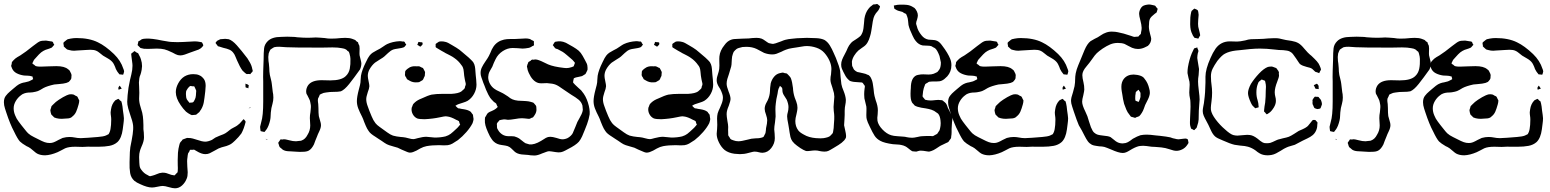

<svg xmlns="http://www.w3.org/2000/svg" viewBox="-31 -736 7946 984"><path d="M316 -535Q319 -536 323.5 -536.5Q328 -537 330 -538Q345 -541 361 -541Q427 -541 471 -519Q509 -501 553 -459Q588 -425 601 -384Q602 -382 603.5 -377.5Q605 -373 605 -371V-370Q605 -368 604 -365.5Q603 -363 603 -361Q602 -360 601.5 -357Q601 -354 600 -353L592 -354Q584 -354 581 -355L578 -359Q569 -370 568 -373Q562 -382 559 -393Q553 -407 549 -413Q540 -426 522.5 -436Q505 -446 497 -451Q490 -456 480 -464.5Q470 -473 462 -476Q451 -481 432 -481Q419 -481 412 -480L362 -477L349 -476Q336 -476 326 -479Q323 -480 318 -481Q313 -482 311 -484Q309 -485 306 -488.5Q303 -492 300 -494Q296 -498 296 -498Q295 -499 295.5 -501Q296 -503 296 -503Q294 -509 294 -515Q294 -518 296.5 -520Q299 -522 300 -523Q312 -533 316 -535ZM570 -227Q571 -227 573 -228.5Q575 -230 576 -229Q578 -228 580.5 -225.5Q583 -223 584 -221Q590 -218 591 -216Q592 -214 592.5 -210.5Q593 -207 594 -205Q597 -193 599 -170Q603 -145 604 -130Q604 -117 601.5 -100Q599 -83 598 -73Q592 -28 571 -8Q554 7 529.5 11.5Q505 16 476 16H439Q424 15 392 17L355 16Q321 16 303 24Q298 26 282 35L264 44Q229 59 200 60Q176 60 159 51Q152 47 142 38Q132 29 125 24Q115 17 105 13Q81 -1 71 -11Q59 -24 41 -62Q21 -99 1 -160Q0 -163 -5.5 -180Q-11 -197 -11 -212Q-11 -232 -1.5 -244.5Q8 -257 19.5 -266.5Q31 -276 34 -279Q44 -288 55 -296.5Q66 -305 77 -309Q88 -313 97 -314Q118 -318 127 -324Q130 -325 133.5 -327Q137 -329 139 -331Q139 -332 137 -336Q137 -342 135 -344Q134 -345 130 -345Q127 -346 123 -347Q119 -348 113 -348Q106 -349 92 -349Q71 -352 54.5 -360.5Q38 -369 31 -385Q30 -388 28.5 -391.5Q27 -395 26 -398Q26 -400 29 -409Q29 -417 31 -419Q32 -421 38 -427Q46 -436 57.5 -443Q69 -450 73 -452Q100 -469 138 -500Q143 -503 153.5 -511.5Q164 -520 173 -524Q182 -528 205 -528Q221 -526 230 -524Q236 -524 238 -522Q241 -521 244 -511Q245 -510 246 -509Q247 -508 247 -506Q246 -505 245 -504Q244 -503 243 -502Q241 -500 238 -496Q235 -492 232 -491Q230 -490 222 -487Q198 -480 191 -475Q180 -469 168.5 -457Q157 -445 153 -440Q145 -432 144 -430Q142 -428 140.5 -424Q139 -420 138 -418Q137 -417 136 -414.5Q135 -412 135 -411Q135 -409 144 -404Q150 -398 153 -397Q155 -396 158.5 -396Q162 -396 164 -395Q177 -394 192 -395Q211 -395 220 -396L258 -397Q300 -397 318 -381Q319 -380 321.5 -378.5Q324 -377 326 -374L331 -364Q332 -362 333.5 -359Q335 -356 335 -354Q336 -352 335.5 -348.5Q335 -345 335 -343Q335 -335 334 -333Q333 -330 331.5 -328Q330 -326 329 -325Q328 -324 326 -321Q324 -318 321 -316Q318 -314 315 -313.5Q312 -313 309 -311Q296 -307 269 -305Q261 -305 247 -303Q211 -295 192 -285Q187 -282 175 -275Q163 -268 152 -266Q145 -264 136.5 -263Q128 -262 125 -262Q102 -262 88 -255Q86 -255 78 -249Q61 -237 50 -218.5Q39 -200 39 -181Q39 -162 47 -144Q53 -128 65 -112.5Q77 -97 79 -94Q85 -87 95 -74Q105 -61 113 -53Q125 -42 143 -33.5Q161 -25 166 -22Q185 -12 197.5 -7.5Q210 -3 224 -3Q235 -3 245 -7Q255 -11 269 -19L290 -29Q308 -34 325 -34Q339 -34 354 -31Q359 -30 366.5 -29Q374 -28 383 -28Q396 -28 420 -30Q454 -32 471 -34Q483 -35 495.5 -37Q508 -39 517 -44Q519 -46 521.5 -46.5Q524 -47 526 -49L531 -59Q536 -71 538 -96Q539 -105 539 -123Q539 -133 537.5 -142Q536 -151 536 -161Q536 -166 538 -176Q542 -204 560 -222ZM582 -297Q582 -297 584 -295L590 -286Q593 -283 593 -282Q592 -281 591.5 -281.5Q591 -282 590 -281L579 -277L577 -276Q576 -278 575.5 -281.5Q575 -285 576 -288Q577 -289 578.5 -292Q580 -295 582 -297ZM340 -139Q335 -134 332 -133Q323 -128 300 -128L285 -127Q271 -127 259 -130Q247 -134 247 -134Q247 -134 240 -141Q238 -143 236 -145Q234 -147 232 -149L229 -159Q229 -162 228 -164.5Q227 -167 227 -170Q227 -173 228 -176Q229 -179 230 -181L233 -192Q235 -194 237.5 -196.5Q240 -199 242 -201Q254 -214 271 -225Q288 -236 292 -238Q314 -250 323 -252L333 -253Q339 -253 347 -251Q349 -250 357 -245Q358 -245 360 -244Q362 -243 365 -241Q367 -239 368.5 -235Q370 -231 371 -229L375 -222V-219Q375 -212 372 -201Q366 -179 359.5 -164Q353 -149 340 -139Z M689 -490Q689 -490 681 -498Q674 -505 674 -505L676 -513Q677 -515 677 -518Q677 -521 678 -524L686 -528Q688 -529 690 -531Q692 -533 696 -535Q705 -538 717 -538Q745 -540 801 -528L825 -524Q842 -520 879 -520Q898 -520 949 -523L966 -524Q980 -524 995 -521Q997 -520 999.5 -520Q1002 -520 1004 -519Q1006 -516 1007.5 -512.5Q1009 -509 1010 -507L1011 -504Q1011 -501 1003 -493Q999 -488 987 -482Q972 -476 942 -466Q930 -461 916.5 -456.5Q903 -452 893 -452Q881 -452 869 -458Q857 -464 854 -466Q825 -480 812 -483Q796 -487 772 -487Q754 -487 745 -486Q738 -486 728.5 -485.5Q719 -485 707 -486Q691 -489 689 -490ZM1098 -535Q1102 -536 1111 -536L1123 -537Q1129 -537 1141 -535Q1160 -529 1182.5 -504Q1205 -479 1237 -437Q1239 -434 1249 -417Q1259 -400 1262 -382Q1265 -374 1264 -371Q1262 -366 1255 -361Q1253 -356 1252 -356L1243 -357Q1241 -357 1237.5 -356.5Q1234 -356 1232 -357L1225 -362Q1216 -370 1212 -374Q1198 -393 1184 -426Q1181 -432 1176 -445Q1171 -458 1165 -465Q1157 -476 1144.5 -481.5Q1132 -487 1113 -491Q1111 -491 1094 -497L1086 -499Q1086 -499 1077 -511Q1074 -514 1074 -515Q1073 -518 1082 -527ZM1206 -52Q1193 -34 1173 -15Q1171 -13 1162 -5Q1153 3 1143 7Q1130 13 1116 16Q1112 17 1105 19Q1098 21 1089 25Q1086 26 1069 36Q1053 45 1043.5 49.5Q1034 54 1021 54Q1002 54 976 38Q966 32 964 31H961Q955 31 953 32Q952 32 948.5 31.5Q945 31 944 32Q942 33 940.5 36.5Q939 40 939 41Q933 50 933 50Q932 54 931 60Q930 66 930 69Q928 81 928 90L929 118Q931 136 931 147Q931 168 926 179Q918 200 902 214.5Q886 229 866 229Q854 229 834 223Q814 217 803 217Q794 217 776 221Q758 225 748 225Q724 225 688 208Q669 200 658 191Q640 175 636 151Q632 127 633 95Q634 84 634 61Q634 54 634.5 43.5Q635 33 637 18Q645 -21 649 -48Q653 -75 651 -94Q649 -113 636 -149Q624 -184 622 -200Q621 -205 621 -215Q621 -226 623 -248Q626 -286 635 -325Q636 -330 642 -354Q648 -378 648 -399Q648 -408 646 -421Q644 -434 643 -444Q643 -447 642 -453Q641 -459 642 -461Q643 -464 651 -468Q657 -474 657 -474Q659 -474 662.5 -471.5Q666 -469 667 -468L677 -463L681 -455Q689 -441 691 -433Q697 -415 697 -397Q697 -390 695 -378Q694 -370 692 -364Q690 -358 689 -354Q684 -343 683 -334Q681 -320 681 -313L682 -292Q683 -282 683 -260L682 -230Q682 -211 689 -189Q696 -167 698 -158Q702 -140 703 -120Q704 -100 704 -95V-74Q705 -67 706 -56.5Q707 -46 707 -32Q707 -12 694 16Q688 30 686 38Q682 51 682 69L683 97Q683 100 684 110Q685 120 688 126Q688 126 694 135Q707 153 725 161Q727 162 731 164.5Q735 167 738 167H739Q742 167 751 164Q762 161 771 157Q786 150 800 149H805Q813 149 821 151Q828 153 834 155.5Q840 158 847 160Q850 160 858 162L863 163Q865 162 867.5 159Q870 156 871 155Q871 155 879 147Q880 145 879.5 143Q879 141 880 139Q881 125 880 112Q879 91 881 47Q883 25 888 7Q889 5 889.5 2Q890 -1 891 -3Q893 -7 895.5 -9.5Q898 -12 900 -14L905 -21Q906 -22 916 -25L927 -29H932Q947 -29 957 -26L977 -20Q1005 -10 1021 -10Q1035 -10 1055 -19Q1055 -19 1073 -31Q1081 -35 1093.5 -40Q1106 -45 1114 -48Q1124 -52 1134 -60Q1144 -68 1148 -71Q1154 -76 1167 -82.5Q1180 -89 1185 -93Q1198 -102 1208 -115L1215 -123Q1217 -125 1217 -125Q1218 -125 1219 -124Q1220 -123 1221 -122Q1226 -117 1228 -112Q1219 -75 1206 -52ZM999 -174Q996 -171 994.5 -168Q993 -165 991 -162L980 -153Q978 -152 977 -150.5Q976 -149 974 -148Q971 -147 963 -147L952 -146Q951 -146 945 -149Q933 -155 922 -164Q907 -179 895 -197Q870 -233 870 -264Q870 -286 882.5 -309Q895 -332 914 -344Q934 -356 959 -356Q978 -356 989 -351L999 -346L1007 -339L1014 -331Q1023 -318 1023 -296Q1023 -286 1021 -268Q1017 -232 1013.5 -212Q1010 -192 999 -174ZM1242 -287Q1242 -286 1242.5 -285.5Q1243 -285 1242 -284Q1241 -283 1239 -284.5Q1237 -286 1236 -286Q1234 -286 1231.5 -286.5Q1229 -287 1228 -288Q1227 -290 1227 -299V-307Q1228 -308 1230 -306Q1237 -305 1244 -299ZM923 -268Q922 -265 922 -259V-251Q922 -236 927 -226Q930 -222 932.5 -218.5Q935 -215 937 -213L940 -209L945 -210Q956 -210 958 -212Q961 -213 963.5 -218.5Q966 -224 967 -225Q972 -234 973 -246.5Q974 -259 974 -262Q974 -264 974.5 -267.5Q975 -271 974 -273Q974 -274 971 -280Q969 -283 968 -286.5Q967 -290 965 -293Q963 -294 953 -294Q952 -294 949 -295Q946 -296 944 -295Q940 -294 932 -284Q931 -282 927.5 -277Q924 -272 923 -268ZM1247 -182Q1246 -182 1245 -181.5Q1244 -181 1244 -182Q1246 -183 1248.5 -184Q1251 -185 1253 -185Q1254 -185 1253.5 -184Q1253 -183 1252 -183Z M1716 -268Q1703 -265 1675 -265Q1669 -265 1660.5 -264.5Q1652 -264 1640 -262Q1627 -261 1616 -255L1608 -251Q1607 -250 1604 -241L1599 -231Q1598 -229 1598 -223Q1598 -215 1600 -203Q1600 -189 1601 -183Q1601 -155 1603 -141Q1605 -131 1609.5 -117.5Q1614 -104 1614 -95Q1614 -81 1605.5 -63.5Q1597 -46 1594 -37L1585 -15Q1580 0 1578 4Q1566 28 1551 36Q1540 42 1519 42Q1505 43 1488 41.5Q1471 40 1464 40Q1461 40 1445 39Q1429 38 1418 31Q1416 30 1410 24Q1403 19 1402 17Q1400 14 1397 2Q1395 -2 1395 -3Q1395 -5 1397.5 -8.5Q1400 -12 1401 -13Q1404 -19 1406 -21Q1407 -22 1411 -21.5Q1415 -21 1417 -21Q1424 -23 1427 -22Q1432 -22 1439.5 -20Q1447 -18 1452 -17Q1470 -12 1486 -12Q1492 -12 1504 -14Q1512 -14 1515 -16Q1534 -23 1545 -45Q1559 -67 1559 -93Q1559 -103 1558 -112.5Q1557 -122 1557 -131Q1557 -146 1560 -161Q1560 -166 1561.5 -177Q1563 -188 1562 -197L1559 -213Q1558 -221 1552 -232Q1546 -243 1544 -248Q1540 -254 1539 -258Q1538 -261 1538 -267Q1538 -284 1548 -299Q1567 -325 1617 -325L1662 -324Q1719 -324 1741 -346Q1757 -361 1761.5 -383.5Q1766 -406 1765 -434Q1765 -445 1760 -462Q1759 -463 1758.5 -466Q1758 -469 1757 -470Q1756 -472 1750 -475Q1747 -480 1741 -483Q1735 -487 1721 -489Q1702 -493 1673 -493L1617 -492Q1466 -492 1436 -494Q1430 -494 1414.5 -495.5Q1399 -497 1387 -496Q1384 -495 1380 -495Q1376 -495 1374 -494L1367 -490Q1364 -488 1361 -486Q1358 -484 1355 -482Q1351 -476 1346 -462Q1344 -450 1344 -444Q1344 -432 1345 -423.5Q1346 -415 1347 -410L1349 -387Q1349 -369 1352 -352Q1354 -343 1357.5 -329.5Q1361 -316 1362 -306L1367 -264Q1368 -260 1369 -253Q1370 -246 1370 -236Q1370 -220 1365.5 -204Q1361 -188 1360 -182Q1358 -172 1357 -159.5Q1356 -147 1356 -142Q1356 -121 1345 -92Q1339 -78 1335 -73L1328 -64Q1328 -63 1326.5 -61.5Q1325 -60 1324 -60H1323Q1320 -60 1317.5 -61Q1315 -62 1313 -62Q1311 -63 1308.5 -63Q1306 -63 1305 -64Q1304 -65 1304 -69Q1304 -73 1303 -75L1302 -86Q1302 -88 1308 -111Q1318 -142 1318 -216V-319Q1318 -328 1317.5 -341.5Q1317 -355 1318 -373L1319 -402Q1320 -411 1320 -430Q1320 -468 1322.5 -488.5Q1325 -509 1341 -525Q1363 -547 1410 -547Q1421 -548 1441 -548Q1462 -548 1472 -547Q1480 -547 1492 -545Q1514 -543 1523 -543Q1537 -542 1547.5 -542.5Q1558 -543 1566 -543Q1587 -545 1608 -543Q1617 -543 1633 -541Q1649 -538 1665 -538Q1691 -538 1716 -541L1738 -542Q1760 -542 1774 -537L1787 -532Q1791 -531 1795 -525Q1804 -519 1804 -519L1806 -511Q1807 -509 1809 -505.5Q1811 -502 1811 -499Q1812 -495 1812 -487Q1812 -481 1811.5 -470Q1811 -459 1812 -452Q1813 -446 1816.5 -433.5Q1820 -421 1821 -412Q1821 -395 1814 -380Q1782 -335 1758.5 -305.5Q1735 -276 1716 -268ZM1334 -22Q1331 -22 1331 -24Q1332 -25 1332.5 -24Q1333 -23 1334 -23Q1335 -22 1337 -22Q1339 -22 1340 -21Q1340 -19 1336 -20Q1334 -22 1334 -22Z M2303 -194Q2303 -194 2305 -192L2311 -186Q2315 -182 2317 -181Q2319 -180 2325 -180Q2331 -178 2347 -176Q2370 -172 2380 -164Q2383 -163 2385 -158Q2386 -156 2389 -153Q2392 -150 2393 -147Q2394 -145 2394 -139Q2396 -131 2396 -126Q2396 -120 2391 -105Q2380 -83 2359.5 -59.5Q2339 -36 2316 -18Q2298 -6 2287.5 0Q2277 6 2264 8Q2258 9 2245 9Q2228 9 2219 8Q2182 8 2155 13Q2139 16 2122.5 25Q2106 34 2103 36Q2095 40 2085.5 43.5Q2076 47 2067 46Q2065 46 2060.5 44.5Q2056 43 2054 42Q2049 40 2028 31Q2021 27 2007 21Q1998 18 1984.5 14.5Q1971 11 1963 8Q1951 4 1939.5 -4Q1928 -12 1925 -14Q1910 -24 1908 -25Q1903 -29 1891.5 -36Q1880 -43 1871.5 -50Q1863 -57 1858 -65Q1850 -76 1843.5 -91.5Q1837 -107 1835 -112Q1830 -127 1825 -137Q1812 -162 1805 -180.5Q1798 -199 1798 -218Q1798 -239 1808 -277L1814 -300Q1816 -308 1816.5 -314Q1817 -320 1817 -324Q1817 -332 1819 -348Q1824 -377 1844 -417Q1855 -441 1863 -451Q1870 -460 1879 -466Q1888 -472 1899 -477.5Q1910 -483 1917 -487Q1924 -491 1934.5 -498.5Q1945 -506 1953 -510Q1981 -523 2017 -525Q2024 -525 2034 -523Q2035 -523 2036.5 -523.5Q2038 -524 2040 -523Q2044 -521 2046 -514Q2051 -509 2051 -508L2050 -506Q2047 -503 2043 -497Q2039 -493 2033.5 -492Q2028 -491 2026 -490Q2018 -488 2005.5 -486.5Q1993 -485 1984 -482Q1971 -477 1958 -464.5Q1945 -452 1938 -446Q1934 -442 1914 -430Q1894 -417 1891 -415Q1875 -402 1863 -381Q1854 -365 1854 -347Q1854 -338 1858 -320Q1862 -302 1862 -294Q1861 -281 1854 -264Q1846 -240 1846 -228Q1846 -211 1853.5 -191.5Q1861 -172 1862 -168Q1865 -161 1873.5 -140Q1882 -119 1893 -105Q1901 -95 1914 -86Q1927 -77 1932 -73Q1938 -69 1953.5 -57.5Q1969 -46 1983 -41Q2001 -36 2023 -34Q2027 -34 2035 -33Q2043 -32 2048 -31Q2054 -30 2066 -26.5Q2078 -23 2087 -23Q2092 -23 2099 -25Q2106 -27 2110 -28Q2136 -35 2154 -35Q2160 -35 2176 -33Q2190 -31 2197 -31Q2227 -31 2252 -37Q2268 -42 2278.5 -50Q2289 -58 2309 -77Q2314 -81 2322 -91Q2327 -96 2327 -97Q2328 -98 2326.5 -99.5Q2325 -101 2325 -102Q2324 -104 2323 -108.5Q2322 -113 2321 -115Q2319 -117 2314 -119Q2309 -121 2307 -122Q2280 -137 2262 -139L2253 -140Q2247 -140 2224 -135Q2187 -127 2145 -125Q2119 -125 2107 -129Q2092 -136 2084 -151.5Q2076 -167 2079 -184Q2079 -185 2082 -191Q2084 -198 2087 -203Q2087 -203 2095 -211Q2108 -223 2129 -231Q2163 -247 2181 -251Q2204 -255 2238 -255H2283Q2318 -257 2333 -267L2342 -275Q2343 -276 2346 -278.5Q2349 -281 2350 -283Q2352 -285 2352 -291Q2353 -294 2354.5 -297.5Q2356 -301 2356 -305Q2356 -310 2354 -316Q2353 -322 2351 -330Q2349 -338 2348 -348Q2347 -354 2346 -368Q2345 -382 2341 -391Q2340 -394 2337.5 -397.5Q2335 -401 2334 -402Q2319 -424 2297 -439Q2289 -445 2277.5 -451Q2266 -457 2262 -459Q2253 -463 2245.5 -468Q2238 -473 2231 -476L2211 -488Q2204 -492 2203 -493Q2201 -495 2201.5 -500.5Q2202 -506 2202 -507L2201 -510Q2202 -511 2203.5 -512Q2205 -513 2206 -514Q2209 -516 2212 -518Q2215 -520 2218 -522Q2222 -524 2232 -524Q2242 -524 2253 -521Q2263 -519 2287 -504Q2291 -502 2308 -491.5Q2325 -481 2338 -469L2371 -441Q2374 -438 2382.5 -430Q2391 -422 2395 -416Q2401 -406 2403 -394.5Q2405 -383 2405.5 -371Q2406 -359 2407 -352Q2408 -343 2409.5 -327.5Q2411 -312 2411 -302Q2411 -278 2398.5 -255Q2386 -232 2365 -219Q2356 -214 2341 -209.5Q2326 -205 2318 -202Q2310 -199 2305 -195Q2303 -195 2303 -194ZM2108 -506Q2107 -507 2111 -514Q2111 -516 2112 -518Q2113 -520 2114 -521Q2116 -522 2120 -520Q2132 -520 2134 -518Q2135 -516 2135 -513Q2135 -510 2134 -507Q2124 -497 2124 -497Q2122 -497 2119 -499Q2116 -501 2115 -502Q2114 -503 2111.5 -504Q2109 -505 2108 -506ZM2057 -383Q2059 -384 2064.5 -388Q2070 -392 2074 -393Q2086 -398 2106 -396Q2108 -396 2111 -396.5Q2114 -397 2118 -396Q2123 -394 2126.5 -392Q2130 -390 2132 -389Q2135 -389 2137 -387Q2138 -386 2142 -378L2147 -368Q2148 -366 2147.5 -364Q2147 -362 2147 -360Q2147 -351 2146 -347L2141 -337Q2139 -330 2136 -327Q2135 -325 2132.5 -324Q2130 -323 2129 -322Q2119 -316 2117 -315Q2114 -314 2107 -314Q2085 -312 2067 -323Q2057 -328 2055 -330L2050 -340Q2049 -341 2047 -344Q2045 -347 2045 -349Q2044 -351 2044.5 -354.5Q2045 -358 2045 -360Q2045 -369 2046 -371Q2047 -375 2057 -383Z M2966 -70Q2960 -54 2952.5 -37.5Q2945 -21 2936 -10Q2920 8 2880 28Q2878 29 2866 35.5Q2854 42 2844 44Q2840 45 2832 45Q2824 45 2794 40L2783 39Q2777 39 2767 43Q2761 45 2756.5 47Q2752 49 2748 50Q2724 61 2708 61Q2697 61 2689 60Q2681 59 2675 58Q2668 57 2655 56.5Q2642 56 2631.5 53.5Q2621 51 2613 46Q2609 44 2597 32Q2587 22 2581 18Q2572 12 2558.5 10Q2545 8 2539 7Q2515 4 2500 -10Q2494 -15 2488 -24.5Q2482 -34 2480 -37Q2476 -44 2470 -58Q2461 -78 2457 -93Q2453 -108 2454 -123Q2455 -126 2454.5 -129Q2454 -132 2455 -134Q2456 -136 2461 -144Q2465 -152 2466 -153Q2471 -159 2478.5 -162.5Q2486 -166 2489 -167Q2503 -173 2509 -178Q2510 -179 2514.5 -182.5Q2519 -186 2520 -188L2516 -195Q2513 -203 2512 -205Q2507 -210 2501 -213Q2484 -230 2481 -235Q2473 -246 2460 -276Q2458 -283 2452 -297Q2445 -313 2441 -326Q2440 -329 2436 -340Q2432 -351 2432 -362Q2432 -377 2438.5 -390.5Q2445 -404 2454 -417Q2463 -430 2468 -438Q2474 -447 2482 -465Q2489 -484 2498 -497Q2517 -525 2552 -533Q2566 -536 2583 -536Q2600 -536 2605 -536Q2615 -536 2625 -537Q2635 -538 2646 -538L2663 -539Q2674 -539 2685 -536Q2687 -535 2695 -530Q2696 -530 2700 -528Q2704 -526 2705 -524Q2706 -523 2705.5 -520Q2705 -517 2705 -516Q2705 -514 2705.5 -509.5Q2706 -505 2705 -504Q2704 -502 2702 -501Q2700 -500 2698 -500Q2690 -494 2681 -491Q2659 -487 2647 -487Q2638 -487 2622 -489L2596 -490Q2570 -490 2545.5 -474Q2521 -458 2509 -433Q2505 -426 2500 -414Q2495 -402 2492 -394Q2489 -388 2482 -376.5Q2475 -365 2473 -356Q2471 -346 2471 -341Q2471 -323 2480 -306.5Q2489 -290 2504 -280Q2512 -274 2530 -266Q2551 -256 2553 -254L2572 -242Q2585 -231 2595 -227Q2606 -222 2624 -220Q2631 -219 2646 -219Q2650 -219 2664.5 -218Q2679 -217 2689 -214Q2700 -211 2702 -210Q2705 -208 2713 -198Q2716 -195 2716 -194Q2718 -191 2718 -181Q2721 -162 2707 -143L2701 -135Q2700 -134 2697 -133Q2694 -132 2693 -132Q2691 -131 2687.5 -129Q2684 -127 2681 -127H2677Q2672 -127 2669 -128Q2653 -130 2642 -130Q2630 -130 2608 -126Q2584 -122 2572 -122Q2554 -125 2550 -124Q2546 -124 2538 -122Q2536 -121 2533.5 -121Q2531 -121 2529 -120L2526 -116Q2524 -114 2520.5 -110Q2517 -106 2516 -103Q2515 -101 2515.5 -97.5Q2516 -94 2516 -92V-84Q2516 -78 2521 -71Q2529 -56 2543 -47Q2557 -38 2575 -38H2590Q2600 -38 2605 -37Q2608 -36 2619 -32Q2628 -29 2643 -16Q2655 -6 2662 -2Q2678 3 2682 4Q2707 7 2742 -14Q2757 -24 2767 -29.5Q2777 -35 2789 -35Q2801 -35 2821 -29Q2840 -22 2853 -22Q2858 -22 2866 -24Q2876 -26 2885.5 -33Q2895 -40 2901 -48Q2904 -52 2905 -55Q2906 -58 2907 -60L2918 -86Q2926 -106 2928 -111Q2934 -123 2938 -129Q2944 -139 2949.5 -151Q2955 -163 2956 -173L2955 -184Q2955 -191 2954 -195Q2949 -213 2934.5 -225Q2920 -237 2896 -251L2856 -278Q2830 -297 2817 -302Q2803 -308 2772 -310L2745 -309Q2733 -309 2727 -311Q2698 -320 2679 -362Q2672 -377 2671 -389Q2671 -390 2670 -392.5Q2669 -395 2670 -397Q2670 -400 2672 -405Q2674 -410 2675 -412L2677 -418Q2679 -420 2689 -425Q2690 -428 2695 -430Q2696 -431 2699 -430.5Q2702 -430 2703 -430Q2713 -432 2717 -431Q2720 -431 2724.5 -429.5Q2729 -428 2732 -427Q2741 -424 2757 -416Q2764 -412 2778 -406Q2806 -394 2859 -388L2872 -387Q2884 -387 2899 -392Q2900 -393 2904 -394Q2908 -395 2909 -396Q2910 -398 2910.5 -400Q2911 -402 2912 -404Q2912 -406 2914 -409.5Q2916 -413 2915 -415Q2915 -416 2910 -421Q2904 -429 2896 -435L2875 -453Q2861 -465 2853 -470Q2839 -478 2827 -484Q2818 -486 2814 -489Q2814 -489 2805 -501Q2802 -504 2802 -505Q2802 -506 2805 -509Q2806 -511 2809 -516Q2812 -521 2815 -522Q2817 -523 2821.5 -523Q2826 -523 2829 -524Q2855 -527 2883 -509Q2889 -506 2906 -496Q2923 -486 2935 -476Q2946 -466 2955 -450Q2964 -434 2966 -430Q2968 -425 2973 -416.5Q2978 -408 2979 -401Q2981 -387 2980 -378Q2979 -375 2977 -371.5Q2975 -368 2974 -365Q2972 -362 2971 -360Q2970 -358 2970 -357L2952 -346Q2946 -344 2936.5 -342.5Q2927 -341 2920 -339Q2919 -338 2915 -337Q2911 -336 2910 -335Q2909 -334 2908.5 -329Q2908 -324 2907 -322L2906 -314Q2907 -311 2911 -307.5Q2915 -304 2916 -302L2934 -285Q2937 -282 2943 -277Q2949 -272 2952 -267Q2971 -245 2982 -210.5Q2993 -176 2991 -150Q2987 -125 2977.5 -99.5Q2968 -74 2966 -70Z M3516 -194Q3516 -194 3518 -192L3524 -186Q3528 -182 3530 -181Q3532 -180 3538 -180Q3544 -178 3560 -176Q3583 -172 3593 -164Q3596 -163 3598 -158Q3599 -156 3602 -153Q3605 -150 3606 -147Q3607 -145 3607 -139Q3609 -131 3609 -126Q3609 -120 3604 -105Q3593 -83 3572.5 -59.5Q3552 -36 3529 -18Q3511 -6 3500.5 0Q3490 6 3477 8Q3471 9 3458 9Q3441 9 3432 8Q3395 8 3368 13Q3352 16 3335.5 25Q3319 34 3316 36Q3308 40 3298.5 43.5Q3289 47 3280 46Q3278 46 3273.5 44.5Q3269 43 3267 42Q3262 40 3241 31Q3234 27 3220 21Q3211 18 3197.5 14.5Q3184 11 3176 8Q3164 4 3152.5 -4Q3141 -12 3138 -14Q3123 -24 3121 -25Q3116 -29 3104.5 -36Q3093 -43 3084.5 -50Q3076 -57 3071 -65Q3063 -76 3056.5 -91.5Q3050 -107 3048 -112Q3043 -127 3038 -137Q3025 -162 3018 -180.5Q3011 -199 3011 -218Q3011 -239 3021 -277L3027 -300Q3029 -308 3029.5 -314Q3030 -320 3030 -324Q3030 -332 3032 -348Q3037 -377 3057 -417Q3068 -441 3076 -451Q3083 -460 3092 -466Q3101 -472 3112 -477.5Q3123 -483 3130 -487Q3137 -491 3147.5 -498.5Q3158 -506 3166 -510Q3194 -523 3230 -525Q3237 -525 3247 -523Q3248 -523 3249.5 -523.5Q3251 -524 3253 -523Q3257 -521 3259 -514Q3264 -509 3264 -508L3263 -506Q3260 -503 3256 -497Q3252 -493 3246.5 -492Q3241 -491 3239 -490Q3231 -488 3218.5 -486.5Q3206 -485 3197 -482Q3184 -477 3171 -464.5Q3158 -452 3151 -446Q3147 -442 3127 -430Q3107 -417 3104 -415Q3088 -402 3076 -381Q3067 -365 3067 -347Q3067 -338 3071 -320Q3075 -302 3075 -294Q3074 -281 3067 -264Q3059 -240 3059 -228Q3059 -211 3066.5 -191.5Q3074 -172 3075 -168Q3078 -161 3086.5 -140Q3095 -119 3106 -105Q3114 -95 3127 -86Q3140 -77 3145 -73Q3151 -69 3166.5 -57.5Q3182 -46 3196 -41Q3214 -36 3236 -34Q3240 -34 3248 -33Q3256 -32 3261 -31Q3267 -30 3279 -26.5Q3291 -23 3300 -23Q3305 -23 3312 -25Q3319 -27 3323 -28Q3349 -35 3367 -35Q3373 -35 3389 -33Q3403 -31 3410 -31Q3440 -31 3465 -37Q3481 -42 3491.5 -50Q3502 -58 3522 -77Q3527 -81 3535 -91Q3540 -96 3540 -97Q3541 -98 3539.5 -99.5Q3538 -101 3538 -102Q3537 -104 3536 -108.5Q3535 -113 3534 -115Q3532 -117 3527 -119Q3522 -121 3520 -122Q3493 -137 3475 -139L3466 -140Q3460 -140 3437 -135Q3400 -127 3358 -125Q3332 -125 3320 -129Q3305 -136 3297 -151.5Q3289 -167 3292 -184Q3292 -185 3295 -191Q3297 -198 3300 -203Q3300 -203 3308 -211Q3321 -223 3342 -231Q3376 -247 3394 -251Q3417 -255 3451 -255H3496Q3531 -257 3546 -267L3555 -275Q3556 -276 3559 -278.5Q3562 -281 3563 -283Q3565 -285 3565 -291Q3566 -294 3567.5 -297.5Q3569 -301 3569 -305Q3569 -310 3567 -316Q3566 -322 3564 -330Q3562 -338 3561 -348Q3560 -354 3559 -368Q3558 -382 3554 -391Q3553 -394 3550.5 -397.5Q3548 -401 3547 -402Q3532 -424 3510 -439Q3502 -445 3490.5 -451Q3479 -457 3475 -459Q3466 -463 3458.5 -468Q3451 -473 3444 -476L3424 -488Q3417 -492 3416 -493Q3414 -495 3414.5 -500.5Q3415 -506 3415 -507L3414 -510Q3415 -511 3416.5 -512Q3418 -513 3419 -514Q3422 -516 3425 -518Q3428 -520 3431 -522Q3435 -524 3445 -524Q3455 -524 3466 -521Q3476 -519 3500 -504Q3504 -502 3521 -491.5Q3538 -481 3551 -469L3584 -441Q3587 -438 3595.5 -430Q3604 -422 3608 -416Q3614 -406 3616 -394.5Q3618 -383 3618.5 -371Q3619 -359 3620 -352Q3621 -343 3622.5 -327.5Q3624 -312 3624 -302Q3624 -278 3611.5 -255Q3599 -232 3578 -219Q3569 -214 3554 -209.5Q3539 -205 3531 -202Q3523 -199 3518 -195Q3516 -195 3516 -194ZM3321 -506Q3320 -507 3324 -514Q3324 -516 3325 -518Q3326 -520 3327 -521Q3329 -522 3333 -520Q3345 -520 3347 -518Q3348 -516 3348 -513Q3348 -510 3347 -507Q3337 -497 3337 -497Q3335 -497 3332 -499Q3329 -501 3328 -502Q3327 -503 3324.5 -504Q3322 -505 3321 -506ZM3270 -383Q3272 -384 3277.5 -388Q3283 -392 3287 -393Q3299 -398 3319 -396Q3321 -396 3324 -396.5Q3327 -397 3331 -396Q3336 -394 3339.5 -392Q3343 -390 3345 -389Q3348 -389 3350 -387Q3351 -386 3355 -378L3360 -368Q3361 -366 3360.5 -364Q3360 -362 3360 -360Q3360 -351 3359 -347L3354 -337Q3352 -330 3349 -327Q3348 -325 3345.5 -324Q3343 -323 3342 -322Q3332 -316 3330 -315Q3327 -314 3320 -314Q3298 -312 3280 -323Q3270 -328 3268 -330L3263 -340Q3262 -341 3260 -344Q3258 -347 3258 -349Q3257 -351 3257.5 -354.5Q3258 -358 3258 -360Q3258 -369 3259 -371Q3260 -375 3270 -383Z M4282 -4Q4271 5 4240 23Q4236 25 4225.5 31.5Q4215 38 4206 40Q4202 41 4194 41Q4188 41 4180.5 40Q4173 39 4169 38Q4159 35 4146 35Q4137 35 4123 37Q4109 39 4100 38Q4088 34 4071 23Q4068 21 4053.5 10.5Q4039 0 4030 -12Q4023 -22 4020 -34Q4017 -46 4015.5 -58Q4014 -70 4013 -75L4009 -99Q4003 -127 4003 -140Q4003 -149 4007 -163Q4008 -167 4009 -173Q4010 -179 4010 -187Q4010 -203 4001 -225Q3998 -231 3989 -244Q3980 -257 3979 -269Q3979 -282 3977 -286Q3977 -286 3972 -291L3966 -296Q3965 -296 3965 -293L3959 -281Q3956 -273 3954 -256L3948 -228Q3947 -222 3945 -206Q3943 -190 3943 -176L3944 -139Q3944 -137 3941 -110Q3937 -86 3937 -73Q3937 -65 3939 -51L3940 -28Q3940 -1 3922 22.5Q3904 46 3877 47Q3868 47 3857 44Q3853 43 3848.5 42Q3844 41 3837 41Q3830 41 3819.5 44Q3809 47 3804 48Q3783 54 3761 54Q3751 54 3733 52Q3703 48 3683 33Q3666 19 3654 -5Q3642 -29 3642 -50Q3642 -58 3644 -74L3645 -96L3644 -128Q3644 -142 3647 -155Q3651 -168 3659 -184Q3660 -187 3667 -203.5Q3674 -220 3674 -237Q3674 -252 3660 -280Q3658 -283 3653 -291Q3648 -299 3645 -307.5Q3642 -316 3642 -324Q3642 -339 3649 -358Q3650 -362 3652 -368Q3654 -374 3655 -382Q3656 -388 3656 -400Q3656 -407 3655.5 -421.5Q3655 -436 3656 -447Q3659 -477 3682 -505Q3696 -525 3715 -532Q3727 -537 3754 -537Q3768 -537 3775 -538Q3795 -538 3806 -539Q3812 -540 3824.5 -541Q3837 -542 3846 -542Q3861 -542 3872 -538Q3880 -535 3891.5 -526.5Q3903 -518 3909 -515L3923 -512L3931 -511Q3932 -511 3944 -514Q3951 -516 3972 -524Q3986 -530 3994 -532Q4009 -536 4028 -537.5Q4047 -539 4053 -540Q4087 -542 4104 -542Q4125 -542 4135 -541Q4138 -541 4151.5 -540.5Q4165 -540 4176 -537.5Q4187 -535 4195 -531Q4211 -521 4222 -503Q4233 -485 4241 -466Q4249 -447 4253 -439Q4271 -395 4275 -371Q4277 -351 4277 -342Q4279 -318 4281 -305Q4284 -289 4292 -271Q4303 -244 4304 -224Q4304 -211 4301 -197Q4300 -192 4299 -185Q4298 -178 4298 -168V-147Q4298 -133 4297 -126Q4295 -106 4295 -94Q4296 -88 4300 -71Q4305 -49 4305 -42V-35Q4305 -30 4301.5 -25Q4298 -20 4296 -17ZM4244 -151Q4243 -157 4242 -168Q4241 -179 4241 -188Q4241 -197 4243 -215Q4245 -231 4245 -240Q4245 -247 4243 -259Q4240 -271 4235 -287Q4225 -313 4225 -328Q4225 -342 4228 -355Q4230 -373 4230 -382Q4230 -403 4220 -425Q4210 -447 4194 -465Q4178 -483 4153 -491.5Q4128 -500 4103 -500Q4092 -500 4076.5 -497Q4061 -494 4052 -493Q4047 -492 4029 -489.5Q4011 -487 3996 -481Q3983 -476 3974 -471Q3958 -464 3948.5 -460.5Q3939 -457 3927 -457Q3906 -457 3885 -465Q3876 -469 3865 -475.5Q3854 -482 3847 -485Q3824 -496 3794 -496Q3780 -496 3774 -495Q3751 -490 3744 -485L3736 -478Q3735 -476 3732.5 -474Q3730 -472 3729 -470Q3728 -468 3725 -460Q3720 -447 3719.5 -430.5Q3719 -414 3718 -405Q3717 -395 3713 -384Q3711 -375 3705 -357Q3700 -344 3696.5 -331Q3693 -318 3693 -307Q3693 -293 3703 -267Q3713 -243 3713 -229Q3713 -219 3704 -194Q3698 -180 3696 -172Q3693 -162 3693 -151Q3693 -140 3697 -116Q3701 -96 3701 -85Q3701 -80 3700.5 -71.5Q3700 -63 3701 -52V-45Q3701 -41 3704 -37.5Q3707 -34 3708 -32Q3710 -26 3714 -23Q3716 -21 3720.5 -19.5Q3725 -18 3727 -17Q3740 -12 3753 -12Q3769 -12 3799 -20Q3813 -24 3820 -25L3841 -27Q3861 -27 3870 -30Q3873 -31 3876.5 -32Q3880 -33 3882 -35Q3883 -35 3885 -40L3892 -54Q3893 -59 3894 -67Q3895 -75 3895 -79Q3901 -105 3901 -120Q3901 -130 3895 -148Q3888 -166 3888 -178Q3888 -192 3895 -206Q3902 -220 3904 -223Q3914 -245 3915 -268Q3915 -273 3916 -286Q3917 -299 3919 -309Q3924 -328 3936 -342.5Q3948 -357 3965 -361Q3977 -364 3979 -364Q3983 -364 3986 -363Q3989 -362 3991 -361Q3996 -361 4002 -359Q4002 -359 4010 -351L4018 -342Q4020 -340 4021 -337.5Q4022 -335 4023 -333Q4029 -317 4033 -285Q4034 -260 4042 -236Q4044 -231 4050 -215Q4056 -199 4056 -184Q4056 -176 4054 -165.5Q4052 -155 4051 -151Q4045 -129 4045 -116Q4045 -88 4060 -68Q4068 -57 4089 -46Q4114 -31 4151 -28Q4159 -27 4174 -27Q4185 -27 4190 -28Q4215 -32 4223 -39Q4223 -39 4230 -46Q4231 -48 4233.5 -50Q4236 -52 4237 -54Q4238 -56 4238 -58.5Q4238 -61 4239 -63Q4239 -66 4240.5 -73Q4242 -80 4242 -88Q4246 -130 4244 -151Z M4844 -37Q4844 -29 4842 -26Q4842 -26 4833 -14Q4831 -9 4828 -8Q4826 -6 4818 -3Q4811 1 4800.5 5.5Q4790 10 4784 14Q4779 17 4766.5 25.5Q4754 34 4742 38Q4733 41 4731 41H4729L4721 40Q4699 36 4687 36Q4682 36 4675.5 38Q4669 40 4665 41L4652 40Q4650 39 4648 39.5Q4646 40 4644 39Q4640 37 4635 33Q4631 30 4623 23.5Q4615 17 4609 14Q4599 9 4588 7Q4580 5 4567 4.5Q4554 4 4545 3Q4501 -3 4481 -14Q4462 -24 4451.5 -40Q4441 -56 4427 -86Q4414 -112 4411 -125Q4409 -132 4409 -146Q4409 -154 4409.5 -167.5Q4410 -181 4409 -190Q4408 -197 4404 -211Q4400 -225 4399 -232Q4398 -238 4398 -250V-256Q4398 -266 4400 -282Q4400 -284 4401 -288.5Q4402 -293 4401 -295Q4401 -298 4396 -303Q4395 -304 4393 -307.5Q4391 -311 4389 -312Q4387 -314 4376 -314Q4369 -315 4356 -315.5Q4343 -316 4336 -318Q4334 -319 4330.5 -319.5Q4327 -320 4326 -321Q4323 -322 4321 -324.5Q4319 -327 4317 -328Q4309 -335 4302.5 -346Q4296 -357 4291 -368Q4282 -386 4281 -393Q4280 -397 4280 -405Q4280 -418 4285 -430.5Q4290 -443 4297 -455.5Q4304 -468 4307 -475Q4308 -478 4314 -491Q4320 -504 4329 -514Q4337 -524 4355 -534Q4358 -536 4366 -541.5Q4374 -547 4380 -553Q4385 -559 4390 -572Q4395 -587 4397 -617L4399 -640Q4404 -671 4420 -691Q4427 -701 4438 -708Q4440 -709 4441 -710.5Q4442 -712 4444 -713Q4448 -714 4456 -714Q4457 -714 4460.5 -715Q4464 -716 4465 -715Q4467 -715 4469.5 -712.5Q4472 -710 4473 -709Q4474 -708 4476 -707Q4478 -706 4479 -704V-703Q4479 -701 4477.5 -697Q4476 -693 4475 -691Q4472 -684 4466.5 -678Q4461 -672 4458 -668Q4449 -655 4446 -644Q4442 -630 4438 -600Q4437 -594 4434.5 -578Q4432 -562 4428 -550Q4423 -532 4416 -520Q4409 -507 4397.5 -498.5Q4386 -490 4384 -489L4368 -477Q4356 -466 4346.5 -450.5Q4337 -435 4335 -420L4336 -401Q4336 -398 4338 -394.5Q4340 -391 4341 -389Q4342 -387 4343 -384Q4344 -381 4346 -379Q4355 -370 4363 -367L4373 -365Q4380 -363 4393 -360.5Q4406 -358 4415 -353Q4416 -353 4419.5 -351.5Q4423 -350 4424 -348Q4432 -342 4439 -321Q4442 -311 4443.5 -298Q4445 -285 4446 -280Q4448 -256 4451 -244L4457 -222Q4468 -193 4468 -171L4467 -150Q4464 -131 4466 -117Q4470 -95 4491.5 -72.5Q4513 -50 4536 -43Q4549 -39 4568 -38Q4587 -37 4595 -36Q4602 -36 4607 -35Q4612 -34 4616 -33Q4620 -32 4628.5 -31Q4637 -30 4644 -30Q4653 -30 4671 -34Q4687 -38 4695 -38Q4702 -39 4717 -39H4738Q4740 -39 4744.5 -38.5Q4749 -38 4752 -39L4759 -43Q4770 -49 4772 -50Q4772 -50 4778 -59Q4784 -68 4784 -68Q4785 -70 4785.5 -73.5Q4786 -77 4787 -79Q4790 -91 4790 -105Q4790 -114 4789 -119Q4787 -140 4778 -152Q4777 -154 4769 -159Q4757 -169 4743 -173.5Q4729 -178 4713.5 -180.5Q4698 -183 4691 -184Q4669 -188 4657 -195L4650 -203Q4648 -205 4646 -207Q4644 -209 4643 -211Q4642 -213 4639 -221Q4634 -238 4636 -272Q4637 -276 4637 -284Q4637 -337 4666 -350Q4669 -351 4673 -352Q4677 -353 4679 -353Q4686 -355 4701 -355L4728 -354Q4743 -354 4754 -358L4765 -363L4773 -367L4782 -378Q4788 -387 4789 -395Q4791 -403 4791 -416Q4787 -438 4784 -449Q4773 -478 4763 -487Q4760 -490 4757.5 -491Q4755 -492 4753 -493Q4745 -498 4743 -499Q4736 -502 4721 -502Q4705 -502 4698 -503Q4677 -507 4662 -526Q4654 -535 4646 -553Q4630 -586 4625 -608Q4624 -614 4623 -628Q4622 -642 4618 -652Q4616 -655 4615.5 -658Q4615 -661 4613 -664Q4611 -666 4603 -669L4594 -675Q4589 -677 4583 -678Q4577 -679 4572 -681Q4568 -682 4565 -684Q4562 -686 4560 -687L4553 -691Q4551 -695 4551 -702Q4551 -703 4550 -704.5Q4549 -706 4550 -707Q4551 -708 4553 -708.5Q4555 -709 4557 -709Q4569 -712 4579 -712Q4601 -713 4617 -711Q4633 -709 4646 -701L4656 -695Q4663 -688 4668 -677.5Q4673 -667 4673 -657Q4673 -650 4669 -636Q4664 -624 4664 -614L4668 -601Q4673 -578 4692 -555Q4706 -537 4727 -533Q4733 -532 4748 -531.5Q4763 -531 4771 -527Q4785 -521 4798 -502Q4827 -464 4839 -434Q4845 -419 4845 -402Q4845 -369 4824 -345Q4808 -328 4796 -323Q4785 -318 4768 -318.5Q4751 -319 4741 -318Q4734 -318 4731 -317Q4729 -317 4721 -311Q4719 -310 4716 -308.5Q4713 -307 4711 -305L4708 -297Q4703 -286 4700 -269L4698 -251L4697 -243Q4698 -239 4702 -235Q4706 -231 4707 -229L4710 -225Q4712 -224 4717 -223.5Q4722 -223 4724 -222Q4729 -221 4738 -221Q4748 -221 4763.5 -223Q4779 -225 4789 -223Q4797 -223 4800 -221Q4802 -220 4803 -218.5Q4804 -217 4806 -216Q4808 -214 4811 -212Q4814 -210 4817 -206Q4820 -202 4823 -194Q4826 -186 4827 -183Q4830 -177 4836 -165.5Q4842 -154 4846 -144.5Q4850 -135 4850 -125Q4850 -119 4848 -109Q4846 -87 4846 -75Q4846 -71 4846 -59Q4846 -47 4844 -37Z M5155 -535Q5158 -536 5162.5 -536.5Q5167 -537 5169 -538Q5184 -541 5200 -541Q5266 -541 5310 -519Q5348 -501 5392 -459Q5427 -425 5440 -384Q5441 -382 5442.5 -377.5Q5444 -373 5444 -371V-370Q5444 -368 5443 -365.5Q5442 -363 5442 -361Q5441 -360 5440.5 -357Q5440 -354 5439 -353L5431 -354Q5423 -354 5420 -355L5417 -359Q5408 -370 5407 -373Q5401 -382 5398 -393Q5392 -407 5388 -413Q5379 -426 5361.5 -436Q5344 -446 5336 -451Q5329 -456 5319 -464.5Q5309 -473 5301 -476Q5290 -481 5271 -481Q5258 -481 5251 -480L5201 -477L5188 -476Q5175 -476 5165 -479Q5162 -480 5157 -481Q5152 -482 5150 -484Q5148 -485 5145 -488.5Q5142 -492 5139 -494Q5135 -498 5135 -498Q5134 -499 5134.5 -501Q5135 -503 5135 -503Q5133 -509 5133 -515Q5133 -518 5135.5 -520Q5138 -522 5139 -523Q5151 -533 5155 -535ZM5409 -227Q5410 -227 5412 -228.5Q5414 -230 5415 -229Q5417 -228 5419.5 -225.5Q5422 -223 5423 -221Q5429 -218 5430 -216Q5431 -214 5431.5 -210.5Q5432 -207 5433 -205Q5436 -193 5438 -170Q5442 -145 5443 -130Q5443 -117 5440.5 -100Q5438 -83 5437 -73Q5431 -28 5410 -8Q5393 7 5368.5 11.5Q5344 16 5315 16H5278Q5263 15 5231 17L5194 16Q5160 16 5142 24Q5137 26 5121 35L5103 44Q5068 59 5039 60Q5015 60 4998 51Q4991 47 4981 38Q4971 29 4964 24Q4954 17 4944 13Q4920 -1 4910 -11Q4898 -24 4880 -62Q4860 -99 4840 -160Q4839 -163 4833.5 -180Q4828 -197 4828 -212Q4828 -232 4837.5 -244.5Q4847 -257 4858.5 -266.5Q4870 -276 4873 -279Q4883 -288 4894 -296.5Q4905 -305 4916 -309Q4927 -313 4936 -314Q4957 -318 4966 -324Q4969 -325 4972.5 -327Q4976 -329 4978 -331Q4978 -332 4976 -336Q4976 -342 4974 -344Q4973 -345 4969 -345Q4966 -346 4962 -347Q4958 -348 4952 -348Q4945 -349 4931 -349Q4910 -352 4893.5 -360.5Q4877 -369 4870 -385Q4869 -388 4867.5 -391.5Q4866 -395 4865 -398Q4865 -400 4868 -409Q4868 -417 4870 -419Q4871 -421 4877 -427Q4885 -436 4896.5 -443Q4908 -450 4912 -452Q4939 -469 4977 -500Q4982 -503 4992.5 -511.5Q5003 -520 5012 -524Q5021 -528 5044 -528Q5060 -526 5069 -524Q5075 -524 5077 -522Q5080 -521 5083 -511Q5084 -510 5085 -509Q5086 -508 5086 -506Q5085 -505 5084 -504Q5083 -503 5082 -502Q5080 -500 5077 -496Q5074 -492 5071 -491Q5069 -490 5061 -487Q5037 -480 5030 -475Q5019 -469 5007.5 -457Q4996 -445 4992 -440Q4984 -432 4983 -430Q4981 -428 4979.5 -424Q4978 -420 4977 -418Q4976 -417 4975 -414.5Q4974 -412 4974 -411Q4974 -409 4983 -404Q4989 -398 4992 -397Q4994 -396 4997.5 -396Q5001 -396 5003 -395Q5016 -394 5031 -395Q5050 -395 5059 -396L5097 -397Q5139 -397 5157 -381Q5158 -380 5160.5 -378.5Q5163 -377 5165 -374L5170 -364Q5171 -362 5172.5 -359Q5174 -356 5174 -354Q5175 -352 5174.5 -348.5Q5174 -345 5174 -343Q5174 -335 5173 -333Q5172 -330 5170.5 -328Q5169 -326 5168 -325Q5167 -324 5165 -321Q5163 -318 5160 -316Q5157 -314 5154 -313.5Q5151 -313 5148 -311Q5135 -307 5108 -305Q5100 -305 5086 -303Q5050 -295 5031 -285Q5026 -282 5014 -275Q5002 -268 4991 -266Q4984 -264 4975.5 -263Q4967 -262 4964 -262Q4941 -262 4927 -255Q4925 -255 4917 -249Q4900 -237 4889 -218.5Q4878 -200 4878 -181Q4878 -162 4886 -144Q4892 -128 4904 -112.5Q4916 -97 4918 -94Q4924 -87 4934 -74Q4944 -61 4952 -53Q4964 -42 4982 -33.5Q5000 -25 5005 -22Q5024 -12 5036.5 -7.5Q5049 -3 5063 -3Q5074 -3 5084 -7Q5094 -11 5108 -19L5129 -29Q5147 -34 5164 -34Q5178 -34 5193 -31Q5198 -30 5205.5 -29Q5213 -28 5222 -28Q5235 -28 5259 -30Q5293 -32 5310 -34Q5322 -35 5334.5 -37Q5347 -39 5356 -44Q5358 -46 5360.5 -46.5Q5363 -47 5365 -49L5370 -59Q5375 -71 5377 -96Q5378 -105 5378 -123Q5378 -133 5376.5 -142Q5375 -151 5375 -161Q5375 -166 5377 -176Q5381 -204 5399 -222ZM5421 -297Q5421 -297 5423 -295L5429 -286Q5432 -283 5432 -282Q5431 -281 5430.5 -281.5Q5430 -282 5429 -281L5418 -277L5416 -276Q5415 -278 5414.5 -281.5Q5414 -285 5415 -288Q5416 -289 5417.5 -292Q5419 -295 5421 -297ZM5179 -139Q5174 -134 5171 -133Q5162 -128 5139 -128L5124 -127Q5110 -127 5098 -130Q5086 -134 5086 -134Q5086 -134 5079 -141Q5077 -143 5075 -145Q5073 -147 5071 -149L5068 -159Q5068 -162 5067 -164.5Q5066 -167 5066 -170Q5066 -173 5067 -176Q5068 -179 5069 -181L5072 -192Q5074 -194 5076.5 -196.5Q5079 -199 5081 -201Q5093 -214 5110 -225Q5127 -236 5131 -238Q5153 -250 5162 -252L5172 -253Q5178 -253 5186 -251Q5188 -250 5196 -245Q5197 -245 5199 -244Q5201 -243 5204 -241Q5206 -239 5207.5 -235Q5209 -231 5210 -229L5214 -222V-219Q5214 -212 5211 -201Q5205 -179 5198.5 -164Q5192 -149 5179 -139Z M6060 -5Q6060 -2 6056.5 2.5Q6053 7 6052 9Q6043 22 6028 29.5Q6013 37 5998 37Q5985 37 5963 29L5942 23Q5925 19 5891 17Q5878 17 5871 16Q5864 15 5845.5 12.5Q5827 10 5813 12Q5798 13 5772 27Q5768 29 5758.5 35Q5749 41 5740.5 44.5Q5732 48 5723 48Q5703 48 5663 30Q5639 20 5629 17Q5617 14 5603 14Q5599 13 5586.5 11.5Q5574 10 5565 6Q5552 -1 5544 -12Q5536 -23 5527 -41Q5523 -50 5513 -68L5498 -94Q5488 -117 5472 -165Q5470 -172 5464 -189.5Q5458 -207 5458 -219Q5458 -235 5468 -263Q5475 -288 5476 -294Q5478 -305 5478.5 -313.5Q5479 -322 5479 -327Q5479 -344 5482 -360Q5486 -380 5495 -401.5Q5504 -423 5506 -428L5527 -479Q5541 -512 5558 -525Q5567 -531 5579 -537Q5591 -543 5595 -545Q5602 -549 5613 -556.5Q5624 -564 5633 -567Q5648 -574 5667 -574Q5677 -574 5684.5 -573Q5692 -572 5697 -571Q5725 -566 5766 -552Q5779 -547 5782 -547H5784L5794 -548Q5801 -548 5803 -549Q5806 -550 5808 -555Q5813 -558 5816 -563Q5817 -565 5817 -571Q5820 -583 5820 -593Q5819 -611 5814 -629Q5807 -655 5807 -665Q5807 -678 5814 -691Q5821 -704 5832 -708Q5835 -709 5840 -710.5Q5845 -712 5848 -712L5857 -713Q5864 -713 5872 -711Q5875 -710 5881 -709Q5887 -708 5890 -706L5895 -699Q5902 -692 5902 -691V-690Q5902 -689 5899 -680L5897 -673Q5896 -671 5888 -666Q5886 -664 5877.5 -657Q5869 -650 5865 -644Q5858 -633 5858 -616L5857 -600Q5857 -592 5859 -580Q5861 -571 5863 -563Q5865 -555 5867 -548Q5867 -546 5868 -543Q5869 -540 5869 -537Q5869 -527 5864.5 -517.5Q5860 -508 5852 -501L5842 -496Q5822 -485 5801 -485Q5786 -485 5771 -491L5753 -500Q5737 -509 5732 -511Q5718 -516 5698 -516Q5677 -516 5659 -508.5Q5641 -501 5620 -487Q5617 -485 5603 -474.5Q5589 -464 5579 -451Q5574 -445 5566 -433L5552 -414Q5547 -407 5537 -395.5Q5527 -384 5521.5 -373Q5516 -362 5516 -351Q5516 -337 5522 -313Q5526 -297 5526 -277Q5526 -271 5521 -248Q5515 -226 5515 -215Q5515 -197 5531 -165L5542 -140Q5545 -131 5550 -114Q5555 -97 5560 -84Q5569 -62 5577 -56Q5586 -48 5595.5 -45.5Q5605 -43 5623 -41Q5650 -39 5661 -33Q5666 -30 5677.5 -20Q5689 -10 5696 -7Q5708 -1 5723 -1Q5728 -1 5738 -3Q5749 -6 5760 -14Q5771 -22 5775 -25Q5798 -38 5814 -43Q5829 -46 5846 -46Q5862 -46 5892 -42Q5906 -40 5913 -40Q5949 -36 5967 -32Q5971 -31 5975.5 -29Q5980 -27 5987 -26Q6001 -22 6009 -22Q6015 -22 6021.5 -23.5Q6028 -25 6034 -25L6044 -26Q6052 -26 6057 -21Q6060 -9 6060 -5ZM6075 -571Q6067 -592 6069 -629Q6069 -649 6071 -659Q6074 -677 6076 -680L6084 -687Q6088 -691 6090 -692Q6092 -692 6095 -690Q6098 -688 6100 -688Q6101 -687 6103.5 -686Q6106 -685 6107 -684Q6108 -682 6108.5 -680Q6109 -678 6110 -676Q6112 -664 6112 -660Q6112 -652 6110 -636Q6108 -611 6110 -599Q6112 -591 6114 -582.5Q6116 -574 6118 -566Q6118 -563 6119 -560.5Q6120 -558 6120 -555Q6119 -552 6113 -543Q6111 -538 6110 -538L6102 -540L6091 -542L6083 -553Q6077 -565 6075 -571ZM6105 -439Q6105 -435 6107 -425Q6108 -416 6110.5 -403.5Q6113 -391 6114 -382Q6114 -371 6112 -351Q6109 -335 6109 -318Q6109 -303 6113 -271Q6117 -241 6117 -226Q6117 -216 6115 -198Q6113 -178 6113 -169Q6113 -139 6112 -123.5Q6111 -108 6105 -92Q6104 -90 6103.5 -86.5Q6103 -83 6102 -82Q6099 -77 6094 -74Q6094 -73 6092 -71Q6090 -69 6089 -69Q6088 -68 6082 -73Q6081 -73 6077.5 -74.5Q6074 -76 6073 -78Q6072 -80 6071 -84.5Q6070 -89 6069 -91Q6067 -100 6067.5 -111Q6068 -122 6068 -127L6070 -174Q6070 -180 6070.5 -189Q6071 -198 6070 -210Q6070 -223 6067 -235Q6066 -240 6065 -246.5Q6064 -253 6064 -262Q6064 -273 6065 -282.5Q6066 -292 6066 -302Q6066 -312 6065 -317Q6064 -322 6060 -337Q6056 -353 6055 -361V-367Q6055 -377 6057 -391Q6064 -432 6077 -463Q6080 -471 6085 -480L6089 -488Q6091 -489 6095.5 -490Q6100 -491 6102 -492L6105 -493Q6106 -492 6106 -488Q6110 -481 6111 -475Q6111 -472 6110 -469.5Q6109 -467 6108 -464Q6107 -460 6106 -452.5Q6105 -445 6105 -439ZM5721 -251Q5720 -256 5718 -268Q5716 -280 5716 -291Q5716 -315 5728 -331Q5746 -354 5779 -354Q5786 -354 5798 -352Q5819 -348 5828 -340Q5831 -338 5835 -332Q5852 -312 5859 -281Q5862 -272 5862 -259Q5861 -244 5851.5 -225Q5842 -206 5838 -198Q5836 -193 5831.5 -180Q5827 -167 5821 -158Q5815 -148 5808 -141Q5801 -137 5794 -136Q5793 -135 5790.5 -133.5Q5788 -132 5786 -132Q5785 -132 5776 -135L5765 -138Q5765 -138 5756 -150Q5748 -159 5741.5 -174Q5735 -189 5730 -204Q5727 -214 5724.5 -228.5Q5722 -243 5721 -251ZM5814 -239V-252V-260Q5813 -263 5810.5 -266.5Q5808 -270 5807 -271Q5807 -272 5806 -274Q5805 -276 5804 -276Q5803 -276 5800 -273Q5798 -271 5795 -269Q5792 -267 5790 -264Q5789 -262 5789 -256Q5787 -248 5787 -232Q5788 -229 5787.5 -226Q5787 -223 5788 -221Q5789 -219 5801 -215Q5803 -213 5803 -213Q5807 -217 5808 -221Q5809 -224 5811 -228.5Q5813 -233 5814 -239Z M6721 -109V-105Q6721 -98 6720 -95Q6720 -80 6713.5 -66Q6707 -52 6696 -43Q6685 -34 6669 -26.5Q6653 -19 6645 -15Q6637 -11 6625 -4.5Q6613 2 6605 6Q6596 9 6583 12.5Q6570 16 6562 20Q6552 24 6532 37Q6521 44 6509 50Q6497 56 6486 58Q6474 60 6466 60Q6440 60 6423 49Q6417 46 6413 42.5Q6409 39 6405 36Q6386 22 6365 16Q6352 12 6324 10Q6306 8 6296 6Q6274 1 6234 -17Q6206 -28 6196 -37Q6184 -48 6175 -68Q6166 -88 6162 -96L6152 -115Q6143 -131 6138 -143Q6133 -155 6133 -167Q6133 -176 6135.5 -188.5Q6138 -201 6139 -207Q6142 -226 6143 -240Q6144 -254 6145 -263Q6147 -297 6147 -313V-343Q6147 -381 6173 -439Q6184 -465 6199 -487Q6226 -524 6272 -524L6309 -523Q6323 -523 6351 -529Q6366 -534 6380 -535Q6393 -536 6418 -536Q6427 -537 6444 -537Q6452 -537 6468 -539Q6500 -541 6516 -540Q6526 -539 6539 -535.5Q6552 -532 6559 -531Q6567 -530 6588 -526.5Q6609 -523 6623 -515Q6637 -507 6654 -486L6671 -467Q6683 -455 6690 -450Q6694 -446 6706.5 -434Q6719 -422 6727 -410Q6732 -401 6737 -388Q6737 -386 6738 -384Q6739 -382 6739 -381Q6739 -378 6737 -375Q6735 -372 6734 -370Q6733 -369 6732 -365.5Q6731 -362 6730 -361L6720 -365Q6718 -366 6715 -366.5Q6712 -367 6710 -368Q6706 -371 6702 -375.5Q6698 -380 6694 -383Q6686 -389 6666 -393Q6643 -399 6634 -406Q6631 -407 6629 -410.5Q6627 -414 6625 -416Q6619 -424 6611 -437Q6601 -452 6594.5 -460Q6588 -468 6577 -473Q6569 -477 6545 -479Q6523 -479 6502 -482Q6460 -487 6426 -487Q6404 -487 6375 -484.5Q6346 -482 6324 -479Q6320 -479 6303 -477Q6286 -475 6272 -471Q6258 -467 6247 -461Q6231 -453 6208 -424Q6192 -401 6183.5 -383.5Q6175 -366 6175 -345Q6175 -330 6176 -319.5Q6177 -309 6178 -302Q6181 -281 6181 -261Q6181 -240 6178 -217Q6177 -210 6175.5 -196.5Q6174 -183 6175 -173Q6178 -152 6199.5 -123.5Q6221 -95 6247 -73Q6273 -49 6289 -44Q6300 -41 6311 -41Q6319 -41 6335 -43Q6353 -45 6361 -45Q6370 -45 6375 -44Q6392 -42 6413 -26Q6417 -23 6428 -14Q6439 -5 6449 -3Q6451 -2 6453.5 -2.5Q6456 -3 6458 -2H6467Q6478 -2 6491.5 -8.5Q6505 -15 6512 -18Q6518 -21 6528 -23Q6538 -25 6543 -27Q6563 -31 6574 -35Q6586 -40 6601.5 -50Q6617 -60 6625 -65Q6632 -68 6645.5 -74Q6659 -80 6668 -87Q6673 -91 6678.5 -98.5Q6684 -106 6687 -109Q6693 -117 6695 -119Q6699 -123 6710 -121Q6720 -111 6721 -109ZM6502 -263Q6502 -256 6503 -250.5Q6504 -245 6505 -241Q6508 -231 6508 -219Q6508 -203 6498 -186Q6484 -163 6471 -156Q6470 -155 6466 -152.5Q6462 -150 6461 -150Q6458 -152 6456 -155Q6454 -158 6453 -159Q6447 -165 6447 -165L6448 -176Q6449 -189 6453 -210Q6456 -240 6456 -271Q6457 -278 6457 -291Q6457 -302 6454 -314Q6453 -316 6453 -318.5Q6453 -321 6452 -322Q6451 -323 6447 -324Q6443 -325 6442 -326Q6441 -326 6438 -327.5Q6435 -329 6434 -328Q6433 -328 6428 -323Q6426 -321 6423.5 -319.5Q6421 -318 6419 -315Q6418 -313 6415 -305Q6408 -287 6408 -262Q6408 -241 6414 -223Q6419 -206 6419 -194Q6419 -193 6419.5 -190Q6420 -187 6419 -186Q6418 -185 6415.5 -184.5Q6413 -184 6411 -184L6403 -181L6398 -185Q6388 -195 6388 -195Q6383 -202 6380 -209Q6365 -241 6365 -259Q6365 -278 6380 -306Q6397 -333 6421.5 -359Q6446 -385 6467 -393Q6477 -395 6485 -395Q6489 -395 6494 -393Q6499 -391 6502 -390L6510 -387Q6512 -385 6518 -376Q6519 -375 6520.5 -373Q6522 -371 6522 -369Q6524 -367 6523.5 -363Q6523 -359 6523 -358Q6524 -355 6524 -350Q6524 -340 6515 -318Q6502 -285 6502 -263ZM6727 -285Q6727 -284 6727.5 -282.5Q6728 -281 6727 -280Q6726 -279 6724.5 -279.5Q6723 -280 6722 -280Q6720 -281 6717 -280.5Q6714 -280 6712 -281Q6710 -282 6708.5 -286Q6707 -290 6706 -292L6702 -300Q6703 -301 6705 -301Q6707 -301 6708 -302Q6709 -303 6713 -305Q6717 -307 6718 -307Q6719 -307 6722 -303.5Q6725 -300 6727 -296ZM6705 -183 6701 -191Q6700 -195 6698.5 -197.5Q6697 -200 6696 -202Q6695 -206 6695.5 -209.5Q6696 -213 6696 -216Q6696 -217 6695.5 -219.5Q6695 -222 6696 -224Q6696 -226 6697.5 -228Q6699 -230 6700 -231Q6701 -233 6703 -235.5Q6705 -238 6707 -240Q6708 -241 6711 -240.5Q6714 -240 6715 -240Q6724 -240 6726 -239Q6728 -238 6730 -234Q6737 -227 6739 -223Q6741 -218 6742.5 -212.5Q6744 -207 6744 -203Q6744 -200 6742 -195.5Q6740 -191 6740 -190Q6739 -189 6738.5 -186Q6738 -183 6737 -182Q6736 -180 6730.5 -178.5Q6725 -177 6720 -177Q6717 -178 6712 -179.5Q6707 -181 6705 -183Z M7197 -268Q7184 -265 7156 -265Q7150 -265 7141.5 -264.5Q7133 -264 7121 -262Q7108 -261 7097 -255L7089 -251Q7088 -250 7085 -241L7080 -231Q7079 -229 7079 -223Q7079 -215 7081 -203Q7081 -189 7082 -183Q7082 -155 7084 -141Q7086 -131 7090.5 -117.5Q7095 -104 7095 -95Q7095 -81 7086.5 -63.5Q7078 -46 7075 -37L7066 -15Q7061 0 7059 4Q7047 28 7032 36Q7021 42 7000 42Q6986 43 6969 41.5Q6952 40 6945 40Q6942 40 6926 39Q6910 38 6899 31Q6897 30 6891 24Q6884 19 6883 17Q6881 14 6878 2Q6876 -2 6876 -3Q6876 -5 6878.5 -8.5Q6881 -12 6882 -13Q6885 -19 6887 -21Q6888 -22 6892 -21.5Q6896 -21 6898 -21Q6905 -23 6908 -22Q6913 -22 6920.5 -20Q6928 -18 6933 -17Q6951 -12 6967 -12Q6973 -12 6985 -14Q6993 -14 6996 -16Q7015 -23 7026 -45Q7040 -67 7040 -93Q7040 -103 7039 -112.5Q7038 -122 7038 -131Q7038 -146 7041 -161Q7041 -166 7042.5 -177Q7044 -188 7043 -197L7040 -213Q7039 -221 7033 -232Q7027 -243 7025 -248Q7021 -254 7020 -258Q7019 -261 7019 -267Q7019 -284 7029 -299Q7048 -325 7098 -325L7143 -324Q7200 -324 7222 -346Q7238 -361 7242.5 -383.5Q7247 -406 7246 -434Q7246 -445 7241 -462Q7240 -463 7239.5 -466Q7239 -469 7238 -470Q7237 -472 7231 -475Q7228 -480 7222 -483Q7216 -487 7202 -489Q7183 -493 7154 -493L7098 -492Q6947 -492 6917 -494Q6911 -494 6895.5 -495.5Q6880 -497 6868 -496Q6865 -495 6861 -495Q6857 -495 6855 -494L6848 -490Q6845 -488 6842 -486Q6839 -484 6836 -482Q6832 -476 6827 -462Q6825 -450 6825 -444Q6825 -432 6826 -423.5Q6827 -415 6828 -410L6830 -387Q6830 -369 6833 -352Q6835 -343 6838.5 -329.5Q6842 -316 6843 -306L6848 -264Q6849 -260 6850 -253Q6851 -246 6851 -236Q6851 -220 6846.5 -204Q6842 -188 6841 -182Q6839 -172 6838 -159.5Q6837 -147 6837 -142Q6837 -121 6826 -92Q6820 -78 6816 -73L6809 -64Q6809 -63 6807.5 -61.5Q6806 -60 6805 -60H6804Q6801 -60 6798.5 -61Q6796 -62 6794 -62Q6792 -63 6789.5 -63Q6787 -63 6786 -64Q6785 -65 6785 -69Q6785 -73 6784 -75L6783 -86Q6783 -88 6789 -111Q6799 -142 6799 -216V-319Q6799 -328 6798.5 -341.5Q6798 -355 6799 -373L6800 -402Q6801 -411 6801 -430Q6801 -468 6803.5 -488.5Q6806 -509 6822 -525Q6844 -547 6891 -547Q6902 -548 6922 -548Q6943 -548 6953 -547Q6961 -547 6973 -545Q6995 -543 7004 -543Q7018 -542 7028.5 -542.5Q7039 -543 7047 -543Q7068 -545 7089 -543Q7098 -543 7114 -541Q7130 -538 7146 -538Q7172 -538 7197 -541L7219 -542Q7241 -542 7255 -537L7268 -532Q7272 -531 7276 -525Q7285 -519 7285 -519L7287 -511Q7288 -509 7290 -505.5Q7292 -502 7292 -499Q7293 -495 7293 -487Q7293 -481 7292.5 -470Q7292 -459 7293 -452Q7294 -446 7297.5 -433.5Q7301 -421 7302 -412Q7302 -395 7295 -380Q7263 -335 7239.5 -305.5Q7216 -276 7197 -268ZM6815 -22Q6812 -22 6812 -24Q6813 -25 6813.5 -24Q6814 -23 6815 -23Q6816 -22 6818 -22Q6820 -22 6821 -21Q6821 -19 6817 -20Q6815 -22 6815 -22Z M7589 -535Q7592 -536 7596.5 -536.5Q7601 -537 7603 -538Q7618 -541 7634 -541Q7700 -541 7744 -519Q7782 -501 7826 -459Q7861 -425 7874 -384Q7875 -382 7876.5 -377.5Q7878 -373 7878 -371V-370Q7878 -368 7877 -365.5Q7876 -363 7876 -361Q7875 -360 7874.5 -357Q7874 -354 7873 -353L7865 -354Q7857 -354 7854 -355L7851 -359Q7842 -370 7841 -373Q7835 -382 7832 -393Q7826 -407 7822 -413Q7813 -426 7795.5 -436Q7778 -446 7770 -451Q7763 -456 7753 -464.5Q7743 -473 7735 -476Q7724 -481 7705 -481Q7692 -481 7685 -480L7635 -477L7622 -476Q7609 -476 7599 -479Q7596 -480 7591 -481Q7586 -482 7584 -484Q7582 -485 7579 -488.5Q7576 -492 7573 -494Q7569 -498 7569 -498Q7568 -499 7568.5 -501Q7569 -503 7569 -503Q7567 -509 7567 -515Q7567 -518 7569.5 -520Q7572 -522 7573 -523Q7585 -533 7589 -535ZM7843 -227Q7844 -227 7846 -228.5Q7848 -230 7849 -229Q7851 -228 7853.5 -225.5Q7856 -223 7857 -221Q7863 -218 7864 -216Q7865 -214 7865.5 -210.5Q7866 -207 7867 -205Q7870 -193 7872 -170Q7876 -145 7877 -130Q7877 -117 7874.5 -100Q7872 -83 7871 -73Q7865 -28 7844 -8Q7827 7 7802.5 11.5Q7778 16 7749 16H7712Q7697 15 7665 17L7628 16Q7594 16 7576 24Q7571 26 7555 35L7537 44Q7502 59 7473 60Q7449 60 7432 51Q7425 47 7415 38Q7405 29 7398 24Q7388 17 7378 13Q7354 -1 7344 -11Q7332 -24 7314 -62Q7294 -99 7274 -160Q7273 -163 7267.5 -180Q7262 -197 7262 -212Q7262 -232 7271.5 -244.5Q7281 -257 7292.5 -266.5Q7304 -276 7307 -279Q7317 -288 7328 -296.5Q7339 -305 7350 -309Q7361 -313 7370 -314Q7391 -318 7400 -324Q7403 -325 7406.5 -327Q7410 -329 7412 -331Q7412 -332 7410 -336Q7410 -342 7408 -344Q7407 -345 7403 -345Q7400 -346 7396 -347Q7392 -348 7386 -348Q7379 -349 7365 -349Q7344 -352 7327.5 -360.5Q7311 -369 7304 -385Q7303 -388 7301.5 -391.5Q7300 -395 7299 -398Q7299 -400 7302 -409Q7302 -417 7304 -419Q7305 -421 7311 -427Q7319 -436 7330.5 -443Q7342 -450 7346 -452Q7373 -469 7411 -500Q7416 -503 7426.5 -511.5Q7437 -520 7446 -524Q7455 -528 7478 -528Q7494 -526 7503 -524Q7509 -524 7511 -522Q7514 -521 7517 -511Q7518 -510 7519 -509Q7520 -508 7520 -506Q7519 -505 7518 -504Q7517 -503 7516 -502Q7514 -500 7511 -496Q7508 -492 7505 -491Q7503 -490 7495 -487Q7471 -480 7464 -475Q7453 -469 7441.5 -457Q7430 -445 7426 -440Q7418 -432 7417 -430Q7415 -428 7413.5 -424Q7412 -420 7411 -418Q7410 -417 7409 -414.5Q7408 -412 7408 -411Q7408 -409 7417 -404Q7423 -398 7426 -397Q7428 -396 7431.5 -396Q7435 -396 7437 -395Q7450 -394 7465 -395Q7484 -395 7493 -396L7531 -397Q7573 -397 7591 -381Q7592 -380 7594.5 -378.5Q7597 -377 7599 -374L7604 -364Q7605 -362 7606.5 -359Q7608 -356 7608 -354Q7609 -352 7608.5 -348.5Q7608 -345 7608 -343Q7608 -335 7607 -333Q7606 -330 7604.5 -328Q7603 -326 7602 -325Q7601 -324 7599 -321Q7597 -318 7594 -316Q7591 -314 7588 -313.5Q7585 -313 7582 -311Q7569 -307 7542 -305Q7534 -305 7520 -303Q7484 -295 7465 -285Q7460 -282 7448 -275Q7436 -268 7425 -266Q7418 -264 7409.5 -263Q7401 -262 7398 -262Q7375 -262 7361 -255Q7359 -255 7351 -249Q7334 -237 7323 -218.5Q7312 -200 7312 -181Q7312 -162 7320 -144Q7326 -128 7338 -112.5Q7350 -97 7352 -94Q7358 -87 7368 -74Q7378 -61 7386 -53Q7398 -42 7416 -33.5Q7434 -25 7439 -22Q7458 -12 7470.5 -7.5Q7483 -3 7497 -3Q7508 -3 7518 -7Q7528 -11 7542 -19L7563 -29Q7581 -34 7598 -34Q7612 -34 7627 -31Q7632 -30 7639.5 -29Q7647 -28 7656 -28Q7669 -28 7693 -30Q7727 -32 7744 -34Q7756 -35 7768.5 -37Q7781 -39 7790 -44Q7792 -46 7794.5 -46.5Q7797 -47 7799 -49L7804 -59Q7809 -71 7811 -96Q7812 -105 7812 -123Q7812 -133 7810.5 -142Q7809 -151 7809 -161Q7809 -166 7811 -176Q7815 -204 7833 -222ZM7855 -297Q7855 -297 7857 -295L7863 -286Q7866 -283 7866 -282Q7865 -281 7864.5 -281.5Q7864 -282 7863 -281L7852 -277L7850 -276Q7849 -278 7848.5 -281.5Q7848 -285 7849 -288Q7850 -289 7851.5 -292Q7853 -295 7855 -297ZM7613 -139Q7608 -134 7605 -133Q7596 -128 7573 -128L7558 -127Q7544 -127 7532 -130Q7520 -134 7520 -134Q7520 -134 7513 -141Q7511 -143 7509 -145Q7507 -147 7505 -149L7502 -159Q7502 -162 7501 -164.5Q7500 -167 7500 -170Q7500 -173 7501 -176Q7502 -179 7503 -181L7506 -192Q7508 -194 7510.5 -196.5Q7513 -199 7515 -201Q7527 -214 7544 -225Q7561 -236 7565 -238Q7587 -250 7596 -252L7606 -253Q7612 -253 7620 -251Q7622 -250 7630 -245Q7631 -245 7633 -244Q7635 -243 7638 -241Q7640 -239 7641.5 -235Q7643 -231 7644 -229L7648 -222V-219Q7648 -212 7645 -201Q7639 -179 7632.5 -164Q7626 -149 7613 -139Z"/></svg>

Font: Rubik-Burned
Style: Regular
Weight: 400
Designer: NaN (generative design), Hubert & Fischer (Rubik source font outlines)
Foundry: NaN, Hubert & Fischer
Version: Version 1.000